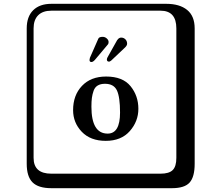

<svg xmlns="http://www.w3.org/2000/svg" viewBox="-20 -774 1140 1006"><path d="M646 -545Q646 -536 636 -526L563 -457Q555 -451 552 -451Q540 -451 540 -462Q540 -467 543 -473L594 -564L596 -566Q598 -569 600 -571Q602 -573 606 -575Q610 -577 615 -577Q628 -577 637 -568Q646 -559 646 -545ZM549 -554Q549 -546 546 -542L477 -460Q467 -449 459 -449Q449 -449 449 -460Q449 -463 451 -471L495 -571Q499 -581 518 -581Q530 -581 539.5 -572.5Q549 -564 549 -554ZM363 -197Q363 -275 409.5 -324Q456 -373 536 -373Q623 -373 664 -322.5Q705 -272 705 -204Q705 -138 660 -87Q615 -36 534 -36Q454 -36 408.5 -83.5Q363 -131 363 -197ZM530 -335Q507 -335 492 -326Q477 -317 470.5 -298.5Q464 -280 461.5 -261.5Q459 -243 459 -215Q459 -74 544 -74Q609 -74 609 -184Q609 -266 592.5 -300.5Q576 -335 530 -335ZM249 -718Q204 -718 180 -694Q156 -670 156 -625V53Q156 136 249 136H821Q866 136 885 117Q904 98 904 53V-625Q904 -718 821 -718ZM1000 84Q1000 153 973.5 182.5Q947 212 881 212H249Q181 212 150.5 181.5Q120 151 120 84V-625Q120 -687 154 -720.5Q188 -754 249 -754H851Q921 -754 960.5 -722Q1000 -690 1000 -625Z"/></svg>

Font: Libertinus Keyboard
Style: Regular
Weight: 700
Designer: Philipp H. Poll
Foundry: Khaled Hosny
Version: Version 6.7